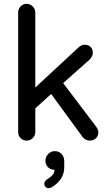

<svg xmlns="http://www.w3.org/2000/svg" viewBox="-20 -739 572 1017"><path d="M76.2 -39.1V-672.9Q76.2 -691.4 89.4 -705.1Q102.5 -718.8 121.1 -718.8Q139.6 -718.8 153.3 -705.1Q167 -691.4 167 -672.9V-275.4L397.5 -489.3Q413.1 -502 427.7 -502Q449.2 -502 460.4 -490.2Q471.7 -478.5 471.7 -458Q471.7 -442.4 455.1 -423.8L314.5 -298.8L491.2 -65.4Q501 -50.8 501 -38.1Q501 -18.6 487.8 -6.3Q474.6 5.9 455.1 5.9Q445.3 5.9 435.1 1Q424.8 -3.9 418 -12.7L251 -241.2L167 -165V-39.1Q167 -20.5 153.3 -7.3Q139.6 5.9 121.1 5.9Q102.5 5.9 89.4 -7.3Q76.2 -20.5 76.2 -39.1ZM214.8 234.4Q214.8 221.7 226.6 212.9Q249 199.2 258.8 187.5Q268.6 175.8 268.6 160.2Q248 160.2 234.4 147Q220.7 133.8 220.7 112.3Q220.7 91.8 235.4 76.7Q250 61.5 270.5 61.5Q292 61.5 306.2 76.7Q320.3 91.8 320.3 114.3V146.5Q320.3 212.9 253.9 252.9Q244.1 257.8 237.3 257.8Q227.5 257.8 221.2 251Q214.8 244.1 214.8 234.4Z"/></svg>

Font: jf-openhuninn-2.1
Style: Regular
Weight: 400
Designer: [Kosugi Maru]
Designed by MOTOYA      

[Varela Round]
Joe Prince (Latin component); Avraham Cornfeld (Hebrew component)
Foundry: justfont Co., Ltd.
Version: 2.1